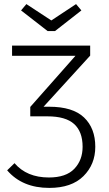

<svg xmlns="http://www.w3.org/2000/svg" viewBox="-20 -908 534 939"><path d="M221 11Q89 11 15 -75L51 -110Q111 -40 219 -40Q303 -40 343.5 -82.5Q384 -125 384 -190Q384 -264 342.5 -301.5Q301 -339 212 -339H128V-385L349 -635H39V-685H421V-636L193 -386H221Q336 -386 391 -333.5Q446 -281 446 -190Q446 -104 388 -46.5Q330 11 221 11ZM249 -756H213L83 -857L109 -888L231 -808L352 -888L378 -857Z"/></svg>

Font: Trujillo Light
Style: Regular
Weight: 300
Designer: Fira Sans original fonts by bBox Type GmbH, Carrois Corporate GbR, & Edenspiekermann AG / Changes by Cristiano Sobral
Foundry: Fira Sans original fonts by bBox Type GmbH, Carrois Corporate GbR, & Edenspiekermann AG / Changes by Cristiano Sobral
Version: Version 4.301;July 28, 2020;FontCreator 13.0.0.2655 64-bit